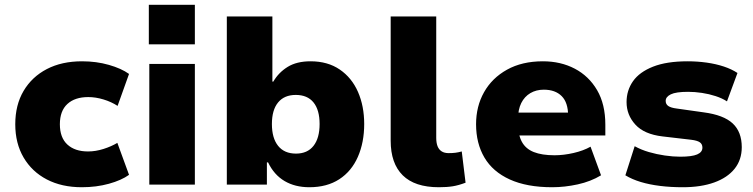

<svg xmlns="http://www.w3.org/2000/svg" viewBox="-20 -774 3159 805"><path d="M323 11Q239 11 176.5 -21.5Q114 -54 79 -113.5Q44 -173 44 -253Q44 -334 79 -393Q114 -452 176.5 -484.5Q239 -517 324 -517Q384 -517 436.5 -502Q489 -487 521 -464L473 -330Q447 -347 414 -357Q381 -367 350 -367Q294 -367 262.5 -338Q231 -309 231 -253Q231 -197 262.5 -168Q294 -139 349 -139Q381 -139 414 -149.5Q447 -160 472 -175L521 -41Q489 -18 436.5 -3.5Q384 11 323 11Z M604 -588V-754H797V-588ZM606 0V-506H797V0Z M1277 11Q1217 11 1173 -15Q1129 -41 1104 -93H1099V0H931V-705H1122V-432H1126Q1148 -470 1186 -493.5Q1224 -517 1282 -517Q1354 -517 1404.5 -482.5Q1455 -448 1481 -388.5Q1507 -329 1507 -254Q1507 -177 1480.5 -116.5Q1454 -56 1402.5 -22.5Q1351 11 1277 11ZM1221 -130Q1269 -130 1294.5 -162.5Q1320 -195 1320 -254Q1320 -313 1294.5 -344.5Q1269 -376 1220 -376Q1172 -376 1146 -344.5Q1120 -313 1120 -254Q1120 -195 1146 -162.5Q1172 -130 1221 -130Z M1820 11Q1719 11 1668.5 -39Q1618 -89 1618 -184V-705H1809V-196Q1809 -175 1814.5 -161Q1820 -147 1831.5 -139.5Q1843 -132 1861 -132Q1877 -132 1889 -133.5Q1901 -135 1916 -139L1932 -8Q1903 3 1878.5 7Q1854 11 1820 11Z M2295 11Q2189 11 2117.5 -21.5Q2046 -54 2011 -113.5Q1976 -173 1976 -253Q1976 -328 2009.5 -387.5Q2043 -447 2106 -482Q2169 -517 2256 -517Q2331 -517 2390 -486Q2449 -455 2483.5 -396Q2518 -337 2518 -251V-206H2129V-302H2371L2362 -288Q2362 -344 2335 -371Q2308 -398 2260 -398Q2228 -398 2203.5 -383.5Q2179 -369 2165.5 -342Q2152 -315 2152 -276V-256Q2152 -209 2168 -179.5Q2184 -150 2218 -136.5Q2252 -123 2305 -123Q2343 -123 2384.5 -132.5Q2426 -142 2456 -159L2500 -39Q2457 -13 2402.5 -1Q2348 11 2295 11Z M2843 11Q2792 11 2747.5 5.5Q2703 0 2666.5 -11Q2630 -22 2602 -39L2641 -161Q2668 -146 2700.5 -136.5Q2733 -127 2767.5 -122Q2802 -117 2832 -117Q2881 -117 2903 -126.5Q2925 -136 2925 -155Q2925 -170 2914 -177.5Q2903 -185 2878 -188L2758 -202Q2681 -211 2644 -251.5Q2607 -292 2607 -346Q2607 -395 2634 -433.5Q2661 -472 2718 -494.5Q2775 -517 2863 -517Q2904 -517 2943 -511.5Q2982 -506 3015 -495Q3048 -484 3072 -468L3028 -349Q3008 -362 2980.5 -371Q2953 -380 2923 -384.5Q2893 -389 2865 -389Q2814 -389 2792.5 -378.5Q2771 -368 2771 -351Q2771 -337 2782 -329.5Q2793 -322 2817 -319L2930 -303Q3014 -292 3052 -256.5Q3090 -221 3090 -157Q3090 -104 3060 -66.5Q3030 -29 2974.5 -9Q2919 11 2843 11Z"/></svg>

Font: Nunito Sans 7pt Black
Style: Regular
Weight: 900
Designer: Vernon Adams
Foundry: Vernon Adams
Version: Version 3.101;gftools[0.9.27]